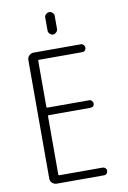

<svg xmlns="http://www.w3.org/2000/svg" viewBox="-101 -994 701 1054"><g transform="rotate(-10 250.0 -467.5)"><path d="M223.6 -909.2Q223.6 -919.9 231.9 -927.2Q240.2 -934.6 250 -934.6Q259.8 -934.6 268.1 -927.2Q276.4 -919.9 276.4 -909.2V-835.9Q276.4 -826.2 268.1 -817.9Q259.8 -809.6 250 -809.6Q240.2 -809.6 231.9 -817.9Q223.6 -826.2 223.6 -835.9ZM127.9 0Q113.3 0 102.5 -9.8Q91.8 -19.5 91.8 -35.2V-695.3Q91.8 -710 102.5 -720.2Q113.3 -730.5 127.9 -730.5H390.6Q399.4 -730.5 405.8 -723.6Q412.1 -716.8 412.1 -708Q412.1 -699.2 406.2 -692.9Q400.4 -686.5 390.6 -686.5H149.4Q145.5 -686.5 144.5 -681.6V-423.8Q144.5 -419.9 149.4 -419.9H381.8Q390.6 -419.9 397 -413.6Q403.3 -407.2 403.3 -398.4Q403.3 -378.9 381.8 -377.9H149.4Q145.5 -377.9 144.5 -373V-47.9Q144.5 -43 149.4 -43H390.6Q399.4 -43 405.8 -37.1Q412.1 -31.2 412.1 -22Q412.1 -12.7 406.2 -6.3Q400.4 0 390.6 0Z"/></g></svg>

Font: Rounded-L Mgen+ 1mn light
Style: Regular
Weight: 200
Designer: [Source Han Sans]
Ryoko NISHIZUKA  (kana & ideographs); Paul D. Hunt (Latin, Greek & Cyrillic); Wenlong ZHANG  (bopomofo
Version: Version 1.059.20150602